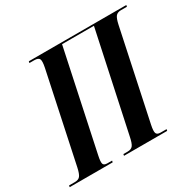

<svg xmlns="http://www.w3.org/2000/svg" viewBox="-190 -887 1081 1059"><g transform="rotate(-30 350.5 -357.0)"><path d="M-36 0 -34 -10H3Q26 -10 36.5 -23Q47 -36 55 -73L175 -639Q183 -678 177 -691Q171 -704 145 -704H114L116 -714H737L735 -704H697Q675 -704 664 -691Q653 -678 645 -640L525 -74Q517 -36 522 -23Q527 -10 549 -10H587L585 0H310L312 -10H339Q362 -10 372.5 -23.5Q383 -37 391 -77L525 -704H322L188 -73Q180 -36 184 -23Q188 -10 210 -10H240L238 0Z"/></g></svg>

Font: Noto Serif Display ExtraCondensed
Style: Bold Italic
Weight: 700
Width: 2
Italic angle: -12°
Designer: Monotype Design Team
Foundry: Monotype Imaging Inc.
Version: Version 2.009